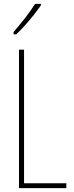

<svg xmlns="http://www.w3.org/2000/svg" viewBox="-20 -970 381 990"><path d="M78 0V-714H104V-25H322V0ZM191 -943Q175 -919 152.5 -891Q130 -863 107 -837.5Q84 -812 64 -793H50V-805Q84 -845 110 -878Q136 -911 161 -950H191Z"/></svg>

Font: Noto Sans Gujarati UI ExtraCondensed Thin
Style: Regular
Weight: 100
Width: 2
Designer: Jelle Bosma - Monotype Design Team, Universal Thirst
Foundry: Monotype Imaging Inc.
Version: Version 2.106; ttfautohint (v1.8.4.7-5d5b)